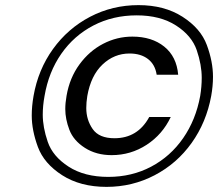

<svg xmlns="http://www.w3.org/2000/svg" viewBox="-20 -724 852 750"><path d="M521 -704Q622 -704 693 -658.5Q764 -613 788 -548Q812 -483 812 -424Q812 -388 805 -349Q786 -246 728.5 -165.5Q671 -85 584 -39.5Q497 6 396 6Q294 6 223 -39.5Q152 -85 128 -150Q104 -215 104 -273Q104 -309 111 -349Q129 -452 187 -532.5Q245 -613 332 -658.5Q419 -704 521 -704ZM514 -664Q421 -664 345 -624.5Q269 -585 219.5 -514Q170 -443 154 -349Q147 -311 147 -276Q147 -227 166.5 -170Q186 -113 248 -73Q310 -33 403 -33Q495 -33 570.5 -73Q646 -113 695.5 -184.5Q745 -256 762 -349Q768 -386 768 -420Q768 -471 748.5 -528Q729 -585 667.5 -624.5Q606 -664 514 -664ZM497 -581Q573 -581 621.5 -542Q670 -503 676 -432H592Q586 -472 558 -493.5Q530 -515 486 -515Q426 -515 380.5 -472Q335 -429 321 -349Q317 -324 317 -302Q317 -256 342 -220Q367 -184 427 -184Q518 -184 563 -267H647Q615 -199 553 -158.5Q491 -118 416 -118Q356 -118 311.5 -146.5Q267 -175 251 -217Q235 -259 235 -298Q235 -322 240 -350Q252 -420 290.5 -472.5Q329 -525 383 -553Q437 -581 497 -581Z"/></svg>

Font: Fz Poppins
Style: Italic
Weight: 400
Italic angle: -10°
Designer: Ninad Kale (Devanagari), Jonny Pinhorn (Latin)
Foundry: Indian Type Foundry
Version: Vit hóa bi Vntype.Com & FontZin.Com